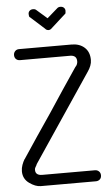

<svg xmlns="http://www.w3.org/2000/svg" viewBox="-61 -967 573 1006"><g transform="rotate(-5 225.5 -463.5)"><path d="M61 -667Q48 -667 40 -675Q32 -683 32 -696Q32 -708 40 -716.5Q48 -725 61 -725H337Q379 -725 405 -701.5Q431 -678 431 -636Q431 -620 425 -605Q419 -590 410 -577L101 -117L98 -110Q97 -107 95 -105Q93 -101 91 -97.5Q89 -94 89 -87Q89 -58 125 -58H402Q414 -58 422.5 -50Q431 -42 431 -29Q431 -15 422.5 -7.5Q414 0 402 0H112Q84 0 52 -23Q20 -46 20 -86Q20 -103 26 -119.5Q32 -136 40 -149V-148L116 -262L194 -377L270 -492L348 -608V-607Q359 -619 359 -635Q359 -667 324 -667ZM242 -820Q234 -811 224 -811Q213 -811 206 -820L134 -885Q129 -887 128 -892.5Q127 -898 127 -904Q127 -914 134 -920.5Q141 -927 152 -927Q163 -927 169 -921L224 -873L279 -921Q285 -927 296 -927Q307 -927 314 -920.5Q321 -914 321 -904Q321 -898 320 -892.5Q319 -887 314 -885Z"/></g></svg>

Font: VDS
Style: Thin
Weight: 100
Width: 0
Designer: artmaker
Foundry: artmaker
Version: Version 1.000 2012 initial release